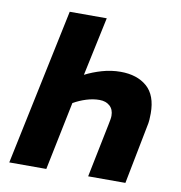

<svg xmlns="http://www.w3.org/2000/svg" viewBox="-80 -789 815 863"><g transform="rotate(10 327.5 -357.0)"><path d="M19 0 169 -714H338L281 -446Q316 -464 357.5 -476Q399 -488 442 -488Q517 -488 562 -449Q607 -410 607 -327Q607 -313 606 -298Q605 -283 601 -266L549 0H379L429 -246Q431 -257 433 -267Q435 -277 435 -286Q435 -315 417 -331Q399 -347 370 -347Q341 -347 310.5 -337.5Q280 -328 252 -312L188 0Z"/></g></svg>

Font: Noto Sans Disp ExtBd
Style: Italic
Weight: 800
Italic angle: -12°
Designer: Monotype Design Team
Foundry: Monotype Imaging Inc.
Version: Version 2.000;GOOG;noto-source:20170915:90ef993387c0